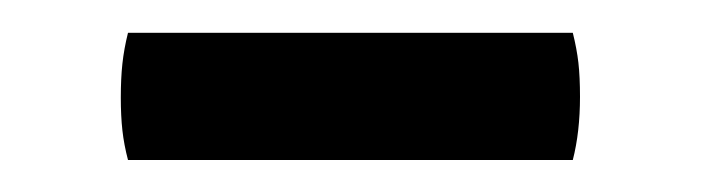

<svg xmlns="http://www.w3.org/2000/svg" viewBox="-20 -676 438 120"><path d="M60 -576Q57.5 -585.5 56.5 -594.5Q55.5 -603.5 55.5 -615Q55.5 -627 56.5 -636.2Q57.5 -645.5 60 -655.5H338Q340.5 -645.5 341.5 -636.8Q342.5 -628 342.5 -615.5Q342.5 -593.5 338 -576Z"/></svg>

Font: Signika Negative Light
Style: Regular
Weight: 400
Version: Version 2.001